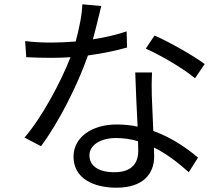

<svg xmlns="http://www.w3.org/2000/svg" viewBox="-20 -822 1040 893"><path d="M887 -458 932 -524C885 -560 771 -625 699 -657L658 -596C725 -566 833 -504 887 -458ZM622 -165 623 -120C623 -65 595 -21 512 -21C434 -21 396 -53 396 -100C396 -146 446 -180 519 -180C555 -180 590 -175 622 -165ZM687 -485H609C611 -414 616 -315 620 -233C589 -240 556 -243 522 -243C409 -243 322 -185 322 -93C322 6 412 51 522 51C646 51 697 -14 697 -94L696 -136C761 -104 815 -59 858 -21L901 -89C849 -133 779 -182 693 -213L686 -377C685 -413 685 -444 687 -485ZM451 -794 363 -802C361 -748 347 -685 332 -629C293 -626 255 -624 219 -624C177 -624 134 -626 97 -631L102 -556C140 -554 182 -553 219 -553C248 -553 278 -554 308 -556C262 -439 177 -279 94 -182L171 -142C251 -250 340 -423 389 -564C455 -573 518 -586 571 -601L569 -676C518 -659 464 -647 412 -639C428 -697 442 -758 451 -794Z"/></svg>

Font: Noto Sans CJK SC
Style: Regular
Weight: 400
Designer: Ryoko NISHIZUKA 西塚涼子 (kana, bopomofo & ideographs); Paul D. Hunt (Latin, Greek & Cyrillic); Sandoll Communications 산돌커뮤니
Foundry: Adobe
Version: Version 2.004;hotconv 1.0.118;makeotfexe 2.5.65603